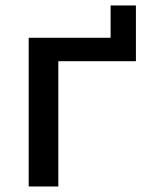

<svg xmlns="http://www.w3.org/2000/svg" viewBox="-20 -676 527 696"><path d="M84 0V-539.1H380.9V-656.2H472.7V-454.1H191.4V0Z"/></svg>

Font: Min Sans Medium
Style: Regular
Weight: 500
Designer: Jinseong-Kim, NotoSansCJK, Nunito
Foundry: Jinseong-Kim
Version: Version 1.400;Glyphs 3.1.2 (3151)